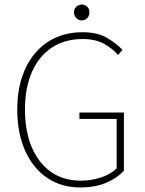

<svg xmlns="http://www.w3.org/2000/svg" viewBox="-20 -814 640 846"><path d="M334 12Q250 12 187.5 -30.5Q125 -73 90.5 -150.5Q56 -228 56 -332Q56 -410 76.5 -472.5Q97 -535 135 -580Q173 -625 226 -648.5Q279 -672 344 -672Q410 -672 452.5 -646.5Q495 -621 520 -594L500 -572Q475 -601 437.5 -621.5Q400 -642 344 -642Q265 -642 208 -604Q151 -566 120.5 -496.5Q90 -427 90 -332Q90 -237 119.5 -166.5Q149 -96 204 -57Q259 -18 336 -18Q384 -18 426.5 -32.5Q469 -47 494 -72V-290H330V-318H526V-62Q496 -29 447.5 -8.5Q399 12 334 12ZM340 -724Q327 -724 316.5 -734Q306 -744 306 -760Q306 -775 316.5 -784.5Q327 -794 340 -794Q354 -794 364 -784.5Q374 -775 374 -760Q374 -744 364 -734Q354 -724 340 -724Z"/></svg>

Font: Source Sans 3
Style: Regular
Weight: 200
Designer: Paul D. Hunt
Foundry: Adobe
Version: Version 3.046;hotconv 1.0.118;makeotfexe 2.5.65603